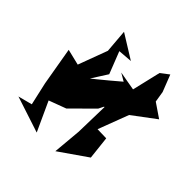

<svg xmlns="http://www.w3.org/2000/svg" viewBox="-205 -899 1129 1129"><g transform="rotate(45 359.5 -334.5)"><path d="M528 -694 486 -516 367 -537 415 -509C335 -440 253 -374 170 -309L199 -284L324 -480L270 -618L359 -625L209 -718L221 -572L153 -389L54 -413L95 -175L127 -33L39 -10L265 64L181 -119L288 -159L421 -291L481 -411L525 -485L400 -319L441 -324L436 -114L420 64L594 -57L578 -201L504 -203L576 -393L719 -500L631 -560L620 -628L579 -733Z"/></g></svg>

Font: Asimov Silicon
Style: Regular
Weight: 400
Designer: Google
Version: Version 2.000980; 2014